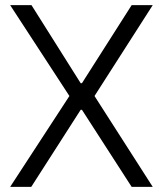

<svg xmlns="http://www.w3.org/2000/svg" viewBox="-20 -727 634 747"><path d="M293.9 -403.3H298.8L492.2 -707H574.2L347.7 -353.5L574.2 0H492.2L298.8 -299.8H293.9L101.6 0H19.5L250 -353.5L19.5 -707H102.5Z"/></svg>

Font: Pretendard GOV Light
Style: Regular
Weight: 300
Designer: Base glyphs from Inter by Rasmus Andersson; Hangeul glyphs from Noto Sans CJK(Source Han Sans) by Jang Soo-young and Kan
Foundry: Kil Hyung-jin
Version: Version 1.309